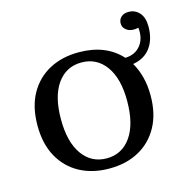

<svg xmlns="http://www.w3.org/2000/svg" viewBox="-96 -727 854 838"><g transform="rotate(-15 331.0 -308.5)"><path d="M299 11Q223 11 165.5 -20Q108 -51 75.5 -109.5Q43 -168 43 -251Q43 -335 75.5 -393.5Q108 -452 165.5 -483Q223 -514 299 -514Q421 -514 490 -438Q534 -439 559 -469.5Q584 -500 579 -550Q548 -543 528.5 -555Q509 -567 509 -588Q509 -605 521 -616.5Q533 -628 555 -628Q584 -628 603.5 -606.5Q623 -585 623 -544Q623 -487 596 -449.5Q569 -412 516 -403Q534 -373 544 -334.5Q554 -296 554 -251Q554 -168 521.5 -109.5Q489 -51 432 -20Q375 11 299 11ZM299 -35Q368 -35 408.5 -92.5Q449 -150 449 -255Q449 -356 408.5 -412Q368 -468 299 -468Q230 -468 189.5 -411.5Q149 -355 149 -251Q149 -148 189.5 -91.5Q230 -35 299 -35Z"/></g></svg>

Font: Montagu Slab 144pt
Style: Regular
Weight: 400
Designer: Florian Karsten
Foundry: Florian Karsten
Version: Version 1.000; ttfautohint (v1.8.3)